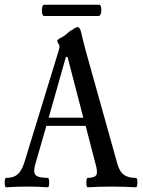

<svg xmlns="http://www.w3.org/2000/svg" viewBox="-22 -793 609 816"><path d="M167 -725Q156 -725 156 -749Q156 -773 167 -773H399Q406 -773 408 -761Q410 -749 407 -737Q404 -725 397 -725ZM4 3Q-2 3 -2 -17Q-2 -37 4 -37Q35 -37 52.5 -51.5Q70 -66 82 -104L228 -580Q231 -590 231 -597Q231 -600 226 -608Q221 -616 221 -619Q221 -624 234 -631Q253 -640 273 -659Q302 -678 306 -678Q318 -678 323 -655Q326 -640 343 -575L477 -96Q486 -64 504 -50.5Q522 -37 555 -37Q562 -37 562 -17Q562 3 555 3Q504 0 452 0Q400 0 351 3Q345 3 345 -17Q345 -37 351 -37Q381 -37 387.5 -50Q394 -63 384 -96L342 -258H175L128 -95Q118 -61 129.5 -49Q141 -37 181 -37Q187 -37 187 -17Q187 3 181 3Q138 0 93 0Q49 0 4 3ZM185 -293H332L265 -551H258Z"/></svg>

Font: Junicode Cond Medium
Style: Regular
Weight: 500
Width: 3
Designer: Peter S. Baker
Version: Version 2.201